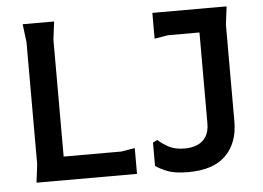

<svg xmlns="http://www.w3.org/2000/svg" viewBox="-51 -766 1158 845"><g transform="rotate(-5 528.5 -344.0)"><path d="M78 0 88 -80V-620L78 -700H217L207 -620V-104H462L522 -114V0ZM748 12Q688 12 655 -1.5Q622 -15 604 -28V-131L624 -141Q643 -123 671 -108Q699 -93 741 -93Q773 -93 797.5 -103.5Q822 -114 836 -136.5Q850 -159 850 -195V-594V-700H979L969 -620V-192Q969 -98 914 -43Q859 12 748 12ZM651 -586V-700H910V-596H711Z"/></g></svg>

Font: AR One Sans SemiBold
Style: Regular
Weight: 600
Designer: Niteesh Yadav
Foundry: Niteesh Yadav
Version: Version 1.001;gftools[0.9.33]